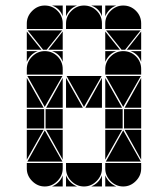

<svg xmlns="http://www.w3.org/2000/svg" viewBox="-20 -677 608 695"><path d="M284 -657Q311 -657 330 -638Q349 -619 349 -592V-572H219V-592Q219 -618 238.5 -637.5Q258 -657 284 -657ZM142 -492Q169 -492 188 -473Q207 -454 207 -427V-407H77V-427Q77 -453 96.5 -472.5Q116 -492 142 -492ZM142 -657Q169 -657 188 -638Q207 -619 207 -592V-572H77V-592Q77 -618 96.5 -637.5Q116 -657 142 -657ZM426 -492Q453 -492 472 -473Q491 -454 491 -427V-407H361V-427Q361 -453 380.5 -472.5Q400 -492 426 -492ZM426 -657Q453 -657 472 -638Q491 -619 491 -592V-572H361V-592Q361 -618 380.5 -637.5Q400 -657 426 -657ZM426 -2Q400 -2 380.5 -21.5Q361 -41 361 -67V-87H491V-67Q491 -41 471.5 -21.5Q452 -2 426 -2ZM142 -2Q116 -2 96.5 -21.5Q77 -41 77 -67V-87H207V-67Q207 -41 187.5 -21.5Q168 -2 142 -2ZM284 -2Q258 -2 238.5 -21.5Q219 -41 219 -67V-87H349V-67Q349 -41 329.5 -21.5Q310 -2 284 -2ZM363 -92 426 -205 490 -92ZM79 -92 142 -205 206 -92ZM206 -402 142 -290 79 -402ZM490 -402 426 -290 363 -402ZM205 -567 149 -497H136L80 -567ZM489 -567 433 -497H420L364 -567ZM424 -212H361V-282H424ZM140 -212H77V-282H140ZM491 -212H429V-282H491ZM207 -212H145V-282H207ZM77 -287V-395L138 -287ZM361 -287V-395L422 -287ZM361 -207H422L361 -99ZM77 -207H138L77 -99ZM207 -287H147L207 -395ZM491 -207V-99L431 -207ZM207 -207V-99L147 -207ZM491 -287H431L491 -395ZM361 -497V-563L414 -497ZM77 -497V-563L130 -497ZM207 -497H155L207 -563ZM491 -497H439L491 -563ZM219 -42Q231 -14 259 -2H219ZM361 -42Q373 -14 401 -2H361ZM361 -492H401Q387 -487 377 -477Q367 -467 361 -453ZM310 -2Q324 -8 334 -18Q344 -28 349 -42V-2ZM361 -657H401Q387 -652 377 -642Q367 -632 361 -618ZM77 -492H117Q103 -487 93 -477Q83 -467 77 -453ZM168 -2Q182 -8 192 -18Q202 -28 207 -42V-2ZM219 -657H259Q245 -652 235 -642Q225 -632 219 -618ZM349 -657V-618Q339 -647 310 -657ZM491 -492V-453Q481 -482 452 -492ZM207 -492V-453Q197 -482 168 -492ZM207 -657V-618Q197 -647 168 -657ZM348 -402 284 -290 221 -402ZM219 -287V-395L280 -287ZM349 -287H289L349 -395Z"/></svg>

Font: CAT DyFa
Style: Regular
Weight: 400
Designer: Peter Wiegel
Foundry: Peter Wiegel
Version: Version 1.001; ttfautohint (v1.3)